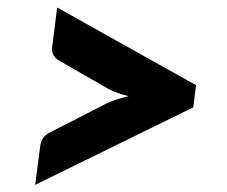

<svg xmlns="http://www.w3.org/2000/svg" viewBox="-20 -600 620 524"><path d="M509.5 -322.5 507.5 -307 76 -95.5 90 -203Q91.5 -214.5 98.5 -224.2Q105.5 -234 120 -240.5L270.5 -317.5Q297.5 -330 331 -337.5Q315.5 -341.5 301.5 -346.2Q287.5 -351 275.5 -357.5L142.5 -434Q129.5 -441 125.2 -450.8Q121 -460.5 122.5 -472L136 -579.5L515 -367.5Z"/></svg>

Font: Lato ExtraBold
Style: Italic
Weight: 800
Italic angle: -7°
Designer: Lukasz Dziedzic with Adam Twardoch and Botio Nikoltchev
Foundry: tyPoland Lukasz Dziedzic
Version: Version 2.015; 2015-08-06; http://www.latofonts.com/